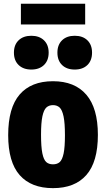

<svg xmlns="http://www.w3.org/2000/svg" viewBox="-20 -989 563 1020"><path d="M23.5 -271Q23.5 -416.5 84.5 -487Q145.5 -557.5 261.5 -557.5Q377 -557.5 438.5 -486Q500 -414.5 500 -272.5Q500 -129 438.8 -59.2Q377.5 10.5 261.5 10.5Q145.5 10.5 84.5 -58.8Q23.5 -128 23.5 -271ZM325 -270.5Q325 -335 317.8 -370Q310.5 -405 296.8 -417.8Q283 -430.5 261.5 -430.5Q240 -430.5 226.2 -417.8Q212.5 -405 205.2 -370.8Q198 -336.5 198 -273Q198 -208.5 205 -174.5Q212 -140.5 225.5 -128.2Q239 -116 261.5 -116Q284 -116 297.5 -128.2Q311 -140.5 318 -174Q325 -207.5 325 -270.5ZM54 -709.5Q54 -751 79 -775Q104 -799 146.5 -799Q188.5 -799 213.5 -775Q238.5 -751 238.5 -709.5Q238.5 -667.5 213.5 -643.5Q188.5 -619.5 146.5 -619.5Q104 -619.5 79 -643.5Q54 -667.5 54 -709.5ZM285 -709.5Q285 -751 309.8 -775Q334.5 -799 377 -799Q419.5 -799 444.2 -775Q469 -751 469 -709.5Q469 -667.5 444.2 -643.5Q419.5 -619.5 377 -619.5Q334.5 -619.5 309.8 -643.5Q285 -667.5 285 -709.5ZM91 -859V-969H432.5V-859Z"/></svg>

Font: Encode Sans Condensed ExtraBold
Style: Regular
Weight: 800
Width: 3
Designer: Multiple Designers
Foundry: Impallari Type
Version: Version 2.000